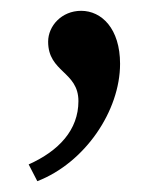

<svg xmlns="http://www.w3.org/2000/svg" viewBox="-20 -137 303 355"><path d="M33 167 49 198C137 164 202 68 202 -19C202 -84 168 -117 130 -117C94 -117 69 -89 69 -60C69 -3 125 -5 125 50C125 103 89 142 33 167Z"/></svg>

Font: TPK Tissa Web Quiz
Style: Regular
Weight: 400
Designer: Jacques Le Bailly, Suppakit Chalermlarp | Katatrad Co.,Ltd.
Foundry: Jacques Le Bailly, Cadson Demak Co.,Ltd.
Version: Version 5.000;Glyphs 3.1.2 (3151)